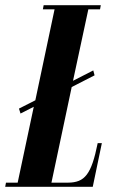

<svg xmlns="http://www.w3.org/2000/svg" viewBox="-44 -719 470 739"><path d="M-24 0 -21 -16H24L86 -308L35 -282L29 -301L92 -333L166 -683H121L124 -699H344L341 -683H296L237 -408L315 -448L320 -429L232 -384L154 -16H218Q242 -16 259.5 -23Q277 -30 290 -47Q303 -64 313 -93.5Q323 -123 332 -168H348L313 0Z"/></svg>

Font: Emberly Black
Style: Italic
Weight: 900
Italic angle: -12°
Designer: Rajesh Rajput
Foundry: Rajesh Rajput
Version: Version 1.000